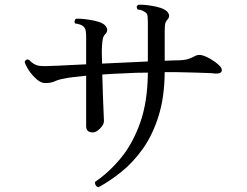

<svg xmlns="http://www.w3.org/2000/svg" viewBox="-20 -757 1040 809"><path d="M395 32Q387 30 383 23Q379 16 381 9Q440 -31 490 -92Q540 -153 571 -241Q602 -329 603 -451Q552 -451 504 -448Q480 -447 456.5 -446Q433 -445 411 -443Q412 -401 413.5 -358Q415 -315 416.5 -284.5Q418 -254 418 -247Q418 -232 401.5 -215.5Q385 -199 371 -199Q343 -199 343 -226V-438Q316 -435 292.5 -432.5Q269 -430 251 -426Q227 -422 211 -414.5Q195 -407 170 -407Q153 -407 134.5 -423Q116 -439 102 -460Q88 -481 84 -496Q89 -510 102 -505Q123 -482 147 -479.5Q171 -477 214 -480Q218 -480 220 -480Q237 -481 269.5 -482.5Q302 -484 343 -486V-603Q343 -614 341.5 -625.5Q340 -637 332 -645Q322 -655 297 -658Q293 -663 294.5 -669Q296 -675 300 -678Q315 -679 336.5 -676.5Q358 -674 379 -669.5Q400 -665 412 -658Q425 -651 430 -639Q435 -627 426 -616Q416 -606 413.5 -594.5Q411 -583 410 -565Q408 -543 410 -489Q458 -491 508 -493.5Q558 -496 603 -498V-662Q603 -673 602 -686.5Q601 -700 594 -704Q589 -708 580.5 -712Q572 -716 560 -717Q551 -730 563 -737Q578 -738 599 -735.5Q620 -733 640 -728.5Q660 -724 672 -717Q686 -710 691 -698Q696 -686 686 -675Q677 -665 675.5 -653.5Q674 -642 674 -624V-501Q695 -502 711.5 -502.5Q728 -503 738 -503Q758 -504 770.5 -507.5Q783 -511 802 -521Q821 -532 853 -516Q866 -510 882.5 -498.5Q899 -487 906 -479Q918 -466 913.5 -456Q909 -446 887 -447Q873 -449 851 -449.5Q829 -450 806.5 -451Q784 -452 768 -452Q746 -453 722.5 -453Q699 -453 674 -453Q673 -346 647.5 -266Q622 -186 581 -129Q540 -72 491.5 -33Q443 6 395 32Z"/></svg>

Font: Zen Old Mincho
Style: Regular
Weight: 400
Designer: Yoshimichi Ohira
Foundry: Positype
Version: Version 1.001